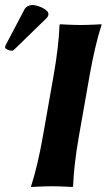

<svg xmlns="http://www.w3.org/2000/svg" viewBox="-24 -745 426 768"><path d="M105.2 -725C94.2 -725 80.1 -719 74.2 -708L-1 -565C-2.7 -561.7 -3.7 -556.9 -3.7 -555.4C-3.7 -548.6 16.1 -542 23.9 -542C27.9 -542 32.3 -546.3 36.3 -550L161.8 -672C167.1 -677.1 169.7 -682.8 169.7 -689.1C169.7 -708.2 124.5 -725 105.2 -725ZM190.8 -445 147.6 -200C134.4 -125 117.9 -54 100.3 0L100.8 3C100.8 3 149.3 0 184.3 0C218.3 0 265.8 3 265.8 3L268.3 0C270.4 -57 278.4 -125 291.6 -200L334.8 -445C348 -520 364.7 -592 382.1 -645L381.6 -648C381.6 -648 333.1 -645 298.1 -645C264.1 -645 216.6 -648 216.6 -648L214.1 -645C212 -588 204 -520 190.8 -445Z"/></svg>

Font: Linux Biolinum O 
Style: Bold Italic
Weight: 700
Designer: Philipp H. Poll
Foundry: Philipp H. Poll
Version: Version 1.3.2